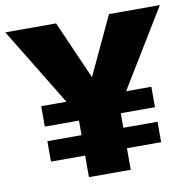

<svg xmlns="http://www.w3.org/2000/svg" viewBox="-81 -806 887 886"><g transform="rotate(-10 363.0 -362.5)"><path d="M725.1 -725.1 502.9 -360.8H621.1V-265.1H460.9V-196.8H621.1V-101.1H460.9V0H265.1V-101.1H105V-196.8H265.1V-265.1H105V-360.8H223.1L1 -725.1H238.8L358.9 -452.1L486.8 -725.1Z"/></g></svg>

Font: Stilu Bold
Style: Regular
Weight: 700
Designer: Genilson Lima Santos
Foundry: Genilson Lima Santos
Version: Version 1.200;PS 001.200;hotconv 1.0.88;makeotf.lib2.5.64775